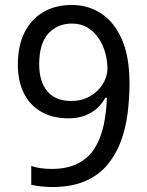

<svg xmlns="http://www.w3.org/2000/svg" viewBox="-20 -744 591 774"><path d="M190 10Q171 10 147 7.5Q123 5 106 1V-75Q123 -69 144.5 -66Q166 -63 187 -63Q253 -63 296 -86Q339 -109 363 -148.5Q387 -188 398 -240Q409 -292 411 -350H405Q392 -327 371.5 -308Q351 -289 322.5 -278Q294 -267 255 -267Q194 -267 148 -292.5Q102 -318 77 -366.5Q52 -415 52 -484Q52 -559 78.5 -612.5Q105 -666 154 -695Q203 -724 269 -724Q335 -724 387.5 -690Q440 -656 471 -586Q502 -516 502 -409Q502 -348 494.5 -287.5Q487 -227 467 -173.5Q447 -120 412 -78.5Q377 -37 322.5 -13.5Q268 10 190 10ZM267 -337Q311 -337 344 -356.5Q377 -376 395 -406Q413 -436 413 -467Q413 -500 404 -532Q395 -564 377 -590.5Q359 -617 332.5 -633Q306 -649 270 -649Q212 -649 175 -609Q138 -569 138 -484Q138 -416 170.5 -376.5Q203 -337 267 -337Z"/></svg>

Font: hexhindi15
Style: Regular
Weight: 400
Designer: Jelle Bosma - Monotype Design Team
Foundry: Monotype Imaging Inc.
Version: Version 2.006